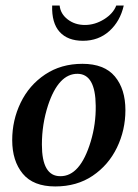

<svg xmlns="http://www.w3.org/2000/svg" viewBox="-20 -662 496 692"><path d="M24 -157Q24 -229 54.5 -292Q85 -355 142.5 -393.5Q200 -432 277 -432Q356 -432 394 -386.5Q432 -341 432 -265Q432 -193 401.5 -130Q371 -67 314 -28.5Q257 10 179 10Q100 10 62 -36Q24 -82 24 -157ZM307 -152Q326 -215 325 -281Q324 -395 260 -396Q191 -397 153 -282Q131 -214 131 -141Q131 -27 197 -27Q269 -26 307 -152ZM168 -642H195Q198 -612 224 -592Q250 -572 286 -572Q322 -572 355 -592.5Q388 -613 399 -642H426Q413 -585 374 -550Q335 -515 279 -515Q224 -515 195 -547Q166 -579 168 -642Z"/></svg>

Font: Unna Medium
Style: Italic
Weight: 500
Italic angle: -8.05°
Designer: Jorge de Buen Unna
Foundry: Omnibus-Type
Version: Version 2.008